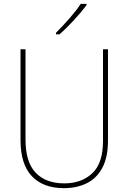

<svg xmlns="http://www.w3.org/2000/svg" viewBox="-20 -971 669 1001"><path d="M543 -239Q543 -151 513.5 -96Q484 -41 432 -15.5Q380 10 314 10Q205 10 146 -52.5Q87 -115 87 -240V-714H113V-243Q113 -126 166 -70.5Q219 -15 315 -15Q405 -15 461 -67.5Q517 -120 517 -236V-714H543ZM431 -944Q405 -909 365.5 -866Q326 -823 290 -792H272V-800Q306 -834 342 -875Q378 -916 401 -951H431Z"/></svg>

Font: Noto Sans Tamil SemiCondensed Thin
Style: Regular
Weight: 100
Width: 4
Designer: Jelle Bosma - Monotype Design Team
Foundry: Monotype Imaging Inc.
Version: Version 2.004; ttfautohint (v1.8.4.7-5d5b)